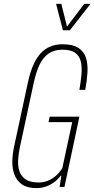

<svg xmlns="http://www.w3.org/2000/svg" viewBox="-20 -963 486 989"><path d="M169 6Q121 6 94 -12.5Q67 -31 55 -62Q43 -93 43.5 -130.5Q44 -168 52 -205L125 -544Q136 -593 152 -629Q168 -665 189.5 -688.5Q211 -712 239.5 -723.5Q268 -735 302 -735Q355 -735 384 -716Q413 -697 423 -664.5Q433 -632 430.5 -589.5Q428 -547 419 -500H389Q396 -541 399.5 -578.5Q403 -616 396.5 -645Q390 -674 368 -690.5Q346 -707 301 -707Q258 -707 229.5 -686.5Q201 -666 183.5 -629Q166 -592 155 -542L82 -203Q76 -173 73.5 -141.5Q71 -110 79.5 -83Q88 -56 111.5 -39.5Q135 -23 180 -23Q203 -23 225 -31.5Q247 -40 266.5 -56.5Q286 -73 301 -97L352 -334H230L236 -362H389L312 0H287L296 -58H293Q269 -27 236.5 -10.5Q204 6 169 6ZM304 -807 269 -943H296L325 -826L414 -943H446L340 -807Z"/></svg>

Font: Hubot Sans Condensed ExtraLight
Style: Italic
Weight: 200
Width: 3
Italic angle: -12.0243°
Designer: Deni Anggara
Foundry: GitHub, Inc., Subsidiary of Microsoft Corporation
Version: Version 2.000